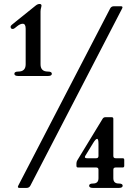

<svg xmlns="http://www.w3.org/2000/svg" viewBox="-20 -738 674 953"><path d="M32.7 0ZM32.7 -605Q32.7 -610.4 39.1 -615.2L57.1 -629.9L157.2 -710.4Q167 -718.3 176.5 -718.3Q186 -718.3 186 -709.5Q186 -706.5 184.6 -702.1Q181.2 -691.4 181.2 -680.7V-418.9Q181.2 -382.8 217.8 -382.8Q237.3 -382.8 237.3 -371.8Q237.3 -360.8 217.8 -360.8H70.8Q51.3 -360.8 51.3 -371.8Q51.3 -382.8 70.8 -382.8Q107.4 -382.8 107.4 -418.9V-595.7Q107.4 -620.1 92.8 -620.1Q80.6 -620.1 65.9 -608.4L54.2 -599.1Q48.3 -594.2 43.5 -594.2Q32.7 -594.2 32.7 -605ZM579.6 -707Q587.9 -707 587.9 -701.7Q587.9 -699.2 585.9 -695.3L130.9 183.1Q125 194.8 111.3 194.8H77.6Q68.8 194.8 68.8 189.5Q68.8 187 70.8 183.1L526.4 -695.3Q532.2 -707 545.4 -707ZM359.4 0ZM403.3 35.6Q401.4 39.1 401.4 42Q401.4 47.4 413.1 47.4H457.5Q468.8 47.4 468.8 36.1V-23.9Q468.8 -48.8 461.9 -48.8Q455.1 -48.8 442.4 -28.3ZM468.8 104.5Q468.8 93.3 457.5 93.3H367.2Q359.4 93.3 359.4 85V73.7Q359.4 64.9 363.8 57.6L489.3 -148.4Q494.1 -156.2 502.9 -156.2H534.7Q542.5 -156.2 542.5 -147.9V36.1Q542.5 47.4 554.2 47.4H588.9Q596.7 47.4 596.7 55.7V85Q596.7 93.3 588.9 93.3H554.2Q542.5 93.3 542.5 104.5V146.5Q542.5 172.9 569.3 172.9Q588.9 172.9 588.9 183.8Q588.9 194.8 569.3 194.8H441.9Q422.4 194.8 422.4 183.8Q422.4 172.9 441.9 172.9Q468.8 172.9 468.8 146.5Z"/></svg>

Font: UnifrakturMaguntia18
Style: Book
Weight: 400
Designer: j. 'mach' wust, Gerrit Ansmann, Georg Duffner, based on a font by Peter Wiegel, original typeface by Carl Albert Fahrenw
Version: Version 2017-03-19